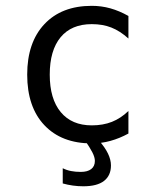

<svg xmlns="http://www.w3.org/2000/svg" viewBox="-20 -485 540 665"><path d="M321.3 0Q343.8 25.4 354 46.9Q364.3 68.4 364.3 87.9Q364.3 123 340.3 141.6Q316.4 160.2 268.6 160.2Q250 160.2 232.4 157.7Q214.8 155.3 197.3 150.4V97.7Q210.9 104.5 226.1 107.4Q241.2 110.4 259.8 110.4Q283.2 110.4 295.9 100.6Q308.6 90.8 308.6 72.3Q308.6 59.6 299.8 42.5Q291 25.4 273.4 0ZM424.8 -22.5Q394.5 -5.9 362.8 2.9Q331.1 11.7 297.9 11.7Q193.4 11.7 133.8 -51.3Q74.2 -114.3 74.2 -226.6Q74.2 -337.9 133.8 -401.4Q193.4 -464.8 297.9 -464.8Q331.1 -464.8 362.3 -456.1Q393.6 -447.3 424.8 -429.7V-351.6Q395.5 -377.9 365.7 -389.6Q335.9 -401.4 297.9 -401.4Q227.5 -401.4 189.9 -356Q152.3 -310.5 152.3 -226.6Q152.3 -142.6 190.4 -96.7Q228.5 -50.8 297.9 -50.8Q336.9 -50.8 367.7 -63Q398.4 -75.2 424.8 -100.6Z"/></svg>

Font: BabelStone Pseudographica Colour
Style: Regular
Weight: 400
Designer: Andrew West
Foundry: BabelStone
Version: Version 16.0.0